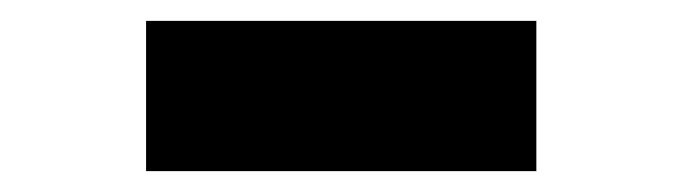

<svg xmlns="http://www.w3.org/2000/svg" viewBox="-20 -422 654 184"><path d="M120 -258V-402H494V-258Z"/></svg>

Font: Intel One Mono
Style: Bold
Weight: 700
Monospace: yes
Designer: Fred Shallcrass
Foundry: Frere-Jones Type LLC
Version: Version 1.400;hotconv 1.1.0;makeotfexe 2.6.0;FJTRelease1.4